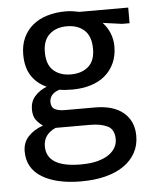

<svg xmlns="http://www.w3.org/2000/svg" viewBox="-51 -521 644 795"><g transform="rotate(-5 270.5 -123.5)"><path d="M61 -314Q61 -353 75 -383.5Q89 -414 114.5 -435Q140 -456 175 -466.5Q210 -477 251 -477Q266 -477 280 -475Q294 -473 308 -470H511V-405H480L400 -416Q419 -396 429.5 -370Q440 -344 440 -315Q440 -276 426 -245.5Q412 -215 387 -194Q362 -173 327 -162.5Q292 -152 251 -152Q220 -152 197 -156Q174 -148 165 -135.5Q156 -123 156 -109Q156 -86 171.5 -78Q187 -70 213 -70H337Q415 -70 456.5 -34.5Q498 1 498 62Q498 101 481 132Q464 163 432.5 185Q401 207 356 218.5Q311 230 255 230Q153 230 92.5 193.5Q32 157 32 86Q32 49 55.5 24Q79 -1 117 -14Q97 -28 87 -43.5Q77 -59 77 -85Q77 -116 95.5 -138Q114 -160 146 -173Q106 -191 83.5 -225.5Q61 -260 61 -314ZM168 0Q117 23 117 72Q117 160 259 160Q301 160 330 152Q359 144 377 131Q395 118 403.5 102Q412 86 412 69Q412 27 383.5 13.5Q355 0 312 0ZM351 -312Q351 -365 323.5 -390Q296 -415 251 -415Q206 -415 178.5 -390Q151 -365 151 -316Q151 -264 178.5 -239.5Q206 -215 251 -215Q296 -215 323.5 -239Q351 -263 351 -312Z"/></g></svg>

Font: Mukta
Style: Regular
Weight: 400
Designer: Girish Dalvi and Yashodeep Gholap
Foundry: Ek Type
Version: Version 2.538;PS 1.001;hotconv 16.6.51;makeotf.lib2.5.65220;